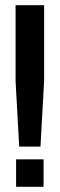

<svg xmlns="http://www.w3.org/2000/svg" viewBox="-20 -720 230 740"><path d="M136 -155H54L40 -408V-700H150V-408ZM42 -106H148V0H42Z"/></svg>

Font: Bebas Neue
Style: Regular
Weight: 400
Designer: Ryoichi Tsunekawa
Foundry: Ryoichi Tsunekawa
Version: Version 1.400